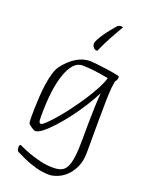

<svg xmlns="http://www.w3.org/2000/svg" viewBox="-187 -887 925 1219"><g transform="rotate(20 275.0 -277.5)"><path d="M304 244Q259 244 214 231.5Q169 219 131.5 202Q94 185 72 174Q68 172 65 164Q62 156 62 149Q62 138 64 133Q66 128 70 128Q73 128 94 138Q115 148 149.5 160.5Q184 173 226 183Q268 193 312 193Q342 193 364 185Q386 177 400 152.5Q414 128 420.5 80.5Q427 33 427 -45Q427 -87 427.5 -143Q428 -199 430 -255.5Q432 -312 436 -355Q414 -312 382.5 -261.5Q351 -211 314.5 -162.5Q278 -114 242 -74.5Q206 -35 176 -11Q146 13 127 13Q123 13 115.5 9.5Q108 6 100 0.5Q92 -5 85.5 -10.5Q79 -16 77 -20Q73 -28 73 -63Q73 -86 74 -122.5Q75 -159 77.5 -201.5Q80 -244 86 -285.5Q92 -327 102 -361.5Q112 -396 127 -417Q164 -467 209.5 -495.5Q255 -524 305 -524Q314 -524 347 -520.5Q380 -517 423 -511Q466 -505 504 -496Q505 -496 506.5 -495Q508 -494 508 -490Q508 -477 504 -468.5Q500 -460 496 -460Q491 -437 488 -404.5Q485 -372 484 -318.5Q483 -265 482.5 -181.5Q482 -98 482 28Q482 84 464 125Q446 166 418 193Q391 219 359.5 231.5Q328 244 304 244ZM146 -42Q154 -42 176 -63Q198 -84 228.5 -119Q259 -154 292 -198Q325 -242 356 -289Q387 -336 411 -380.5Q435 -425 445 -460Q383 -472 339.5 -476.5Q296 -481 267 -481Q205 -481 167.5 -379Q130 -277 130 -89Q130 -58 133.5 -50Q137 -42 146 -42ZM319 -600Q315 -600 311 -601Q307 -602 304 -604.5Q301 -607 298 -609Q293 -615 290 -622Q287 -629 287 -635Q287 -647 297.5 -666.5Q308 -686 324 -709Q340 -732 357.5 -753.5Q375 -775 388 -790Q392 -794 399 -796.5Q406 -799 414 -799Q419 -799 422 -797.5Q425 -796 425 -794Q425 -793 414 -776Q410 -769 399.5 -750.5Q389 -732 375.5 -707.5Q362 -683 349 -656.5Q336 -630 326 -607Q325 -603 323.5 -601.5Q322 -600 319 -600Z"/></g></svg>

Font: Briem Hand Thin
Style: Regular
Weight: 100
Designer: Gunnlaugur SE Briem, Eben Sorkin
Foundry: Sorkin Type Co.
Version: Version 1.003